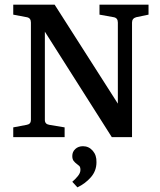

<svg xmlns="http://www.w3.org/2000/svg" viewBox="-20 -590 690 826"><path d="M566 -516Q548 -511 548 -493V0H461L150 -490L173 -492V-74Q173 -56 192 -53L258 -42V0H37V-42L95 -53Q113 -56 113 -74V-493Q113 -513 95 -516L37 -527V-570H215L512 -105L487 -102V-493Q487 -513 469 -516L408 -527V-570H619V-527ZM395 108Q395 145 371 172.5Q347 200 313 216L291 192Q304 181 315 167.5Q326 154 326 141Q326 128 320.5 123.5Q315 119 310 115Q303 110 297 102.5Q291 95 291 81Q291 63 304 51Q317 39 337 39Q362 39 379 58.5Q396 78 395 108Z"/></svg>

Font: Yrsa Medium
Style: Regular
Weight: 500
Designer: Anna Giedrys (Yrsa+Rasa design), David Brezina (Yrsa art-direction, Rasa art-direction, design)
Foundry: Rosetta Type Foundry
Version: Version 2.004